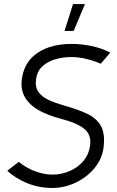

<svg xmlns="http://www.w3.org/2000/svg" viewBox="-20 -921 580 949"><path d="M238 8Q171 8 112.5 -16.5Q54 -41 16 -77L73 -121Q109 -91 153.5 -74.5Q198 -58 239 -58Q284 -58 324.5 -75.5Q365 -93 392 -125Q419 -157 425 -200Q433 -252 399 -282Q365 -312 281 -334Q218 -350 171 -376.5Q124 -403 101.5 -443.5Q79 -484 90 -542Q104 -620 169 -662Q234 -704 334 -704Q382 -704 432.5 -693.5Q483 -683 525 -661L478 -606Q443 -621 406 -630Q369 -639 332 -639Q291 -639 253 -628Q215 -617 189 -592.5Q163 -568 158 -528Q153 -489 171 -465Q189 -441 222.5 -426Q256 -411 298 -399Q367 -380 413 -357.5Q459 -335 479.5 -297Q500 -259 492 -193Q485 -136 447.5 -90.5Q410 -45 354.5 -18.5Q299 8 238 8ZM299 -768 341 -901H400L344 -768Z"/></svg>

Font: Kulim Park Light
Style: Italic
Weight: 300
Italic angle: -8°
Designer: Noponies / Dale Sattler
Foundry: Noponies
Version: Version 1.000; ttfautohint (v1.8.3)